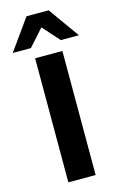

<svg xmlns="http://www.w3.org/2000/svg" viewBox="-180 -997 655 1054"><g transform="rotate(-15 148.0 -470.0)"><path d="M71 0V-705H226V0ZM-40 -765 85 -940H211L336 -765H233L148 -860L63 -765Z"/></g></svg>

Font: Nunito Sans ExtraBold
Style: Regular
Weight: 800
Designer: Vernon Adams
Foundry: Vernon Adams
Version: Version 3.101; ttfautohint (v1.8.4.7-5d5b);gftools[0.9.27]